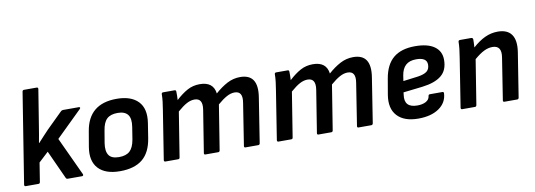

<svg xmlns="http://www.w3.org/2000/svg" viewBox="-55 -1025 3838 1378"><g transform="rotate(-10 1864.0 -335.5)"><path d="M44 0Q33 0 34 -12L139 -671Q141 -683 151 -683H244Q255 -683 254 -671L212 -410Q207 -380 202 -349Q197 -318 191 -288H193Q212 -309 232 -330.5Q252 -352 271 -372L385 -484Q392 -492 402 -492H518Q525 -492 526 -487.5Q527 -483 522 -478L333 -293L463 -13Q465 -8 462.5 -4Q460 0 454 0H350Q340 0 336 -10L242 -216L171 -150L149 -12Q147 0 137 0Z M730 12Q623 12 572.5 -43Q522 -98 539 -199L558 -310Q590 -504 794 -504Q899 -504 950.5 -450.5Q1002 -397 986 -294L969 -186Q953 -84 894 -36Q835 12 730 12ZM740 -89Q792 -89 819 -114Q846 -139 856 -197L870 -285Q880 -346 858 -374.5Q836 -403 784 -403Q732 -403 705.5 -378Q679 -353 670 -295L655 -206Q646 -148 666 -118.5Q686 -89 740 -89Z M1062 0Q1051 0 1052 -12L1108 -367Q1113 -396 1116.5 -426Q1120 -456 1120 -480Q1120 -492 1132 -492H1215Q1226 -492 1226 -481Q1227 -452 1225 -419Q1268 -459 1309 -481.5Q1350 -504 1400 -504Q1499 -504 1510 -417Q1555 -457 1599.5 -480.5Q1644 -504 1694 -504Q1829 -504 1802 -337L1751 -12Q1749 0 1738 0H1646Q1634 0 1636 -12L1684 -319Q1698 -402 1636 -402Q1608 -402 1578 -385.5Q1548 -369 1511 -337L1459 -12Q1457 0 1447 0H1354Q1342 0 1344 -12L1393 -319Q1406 -402 1344 -402Q1316 -402 1287 -386.5Q1258 -371 1219 -337L1167 -12Q1166 0 1155 0Z M1886 0Q1875 0 1876 -12L1932 -367Q1937 -396 1940.5 -426Q1944 -456 1944 -480Q1944 -492 1956 -492H2039Q2050 -492 2050 -481Q2051 -452 2049 -419Q2092 -459 2133 -481.5Q2174 -504 2224 -504Q2323 -504 2334 -417Q2379 -457 2423.5 -480.5Q2468 -504 2518 -504Q2653 -504 2626 -337L2575 -12Q2573 0 2562 0H2470Q2458 0 2460 -12L2508 -319Q2522 -402 2460 -402Q2432 -402 2402 -385.5Q2372 -369 2335 -337L2283 -12Q2281 0 2271 0H2178Q2166 0 2168 -12L2217 -319Q2230 -402 2168 -402Q2140 -402 2111 -386.5Q2082 -371 2043 -337L1991 -12Q1990 0 1979 0Z M2904 12Q2801 12 2751 -42Q2701 -96 2717 -194L2737 -310Q2754 -409 2811 -456.5Q2868 -504 2969 -504Q3061 -504 3109.5 -469.5Q3158 -435 3158 -372Q3158 -296 3110.5 -257.5Q3063 -219 2970 -208L2831 -192L2829 -175Q2815 -82 2913 -82Q2951 -82 2975.5 -95.5Q3000 -109 3003 -133Q3004 -146 3015 -146H3106Q3117 -146 3116 -134Q3112 -67 3055 -27.5Q2998 12 2904 12ZM2844 -272 2953 -286Q2999 -293 3019 -309.5Q3039 -326 3039 -358Q3039 -410 2961 -410Q2912 -410 2885 -385.5Q2858 -361 2850 -312Z M3225 0Q3214 0 3215 -12L3271 -367Q3276 -395 3279.5 -427Q3283 -459 3283 -480Q3283 -492 3296 -492H3377Q3388 -492 3390 -480Q3390 -471 3389.5 -454.5Q3389 -438 3388 -421Q3433 -462 3478 -483Q3523 -504 3572 -504Q3642 -504 3672 -461Q3702 -418 3689 -334L3638 -12Q3636 0 3626 0H3533Q3521 0 3523 -12L3571 -318Q3584 -402 3515 -402Q3485 -402 3454 -387Q3423 -372 3382 -337L3330 -12Q3328 0 3318 0Z"/></g></svg>

Font: Sofia Sans
Style: Bold Italic
Weight: 700
Italic angle: -9°
Designer: Botio Nikoltchev, Ani Petrova
Foundry: lettersoup
Version: Version 4.101; ttfautohint (v1.8.4.7-5d5b)